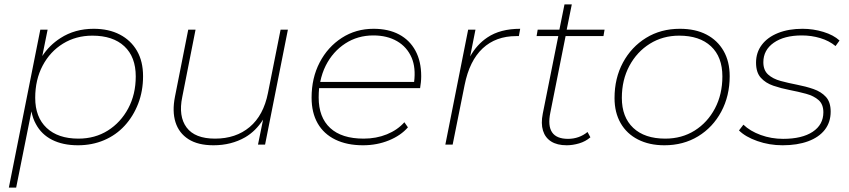

<svg xmlns="http://www.w3.org/2000/svg" viewBox="-20 -653 3832 867"><path d="M332 3Q264 3 215.5 -21.5Q167 -46 142 -93Q128 -118 122 -150L53 194H20L162 -519H195L171 -400Q203 -449 253 -481Q318 -523 403 -523Q471 -523 521 -497Q571 -471 598.5 -423.5Q626 -376 626 -309Q626 -242 604 -185Q582 -128 543 -85.5Q504 -43 450 -20Q396 3 332 3ZM334 -27Q409 -27 467 -63.5Q525 -100 559 -163.5Q593 -227 593 -308Q593 -396 541.5 -444Q490 -492 397 -492Q323 -492 264.5 -456Q206 -420 172.5 -356.5Q139 -293 139 -211Q139 -124 190.5 -75.5Q242 -27 334 -27Z M944 3Q874 3 831 -24.5Q788 -52 772.5 -101Q757 -150 770 -216L830 -519H863L803 -215Q785 -128 822.5 -77.5Q860 -27 951 -27Q1045 -27 1107.5 -79.5Q1170 -132 1190 -233L1247 -519H1280L1177 0H1145L1168 -113Q1135 -61 1087 -33Q1024 3 944 3Z M1619 3Q1547 3 1494.5 -22.5Q1442 -48 1414.5 -96Q1387 -144 1387 -212Q1387 -301 1423.5 -371Q1460 -441 1523.5 -482Q1587 -523 1667 -523Q1734 -523 1782 -497.5Q1830 -472 1856 -424Q1882 -376 1882 -309Q1882 -295 1880.5 -281Q1879 -267 1877 -255H1421Q1419 -235 1419 -213Q1419 -123 1471 -75Q1523 -27 1622 -27Q1679 -27 1727 -46.5Q1775 -66 1806 -101L1822 -78Q1790 -41 1736 -19Q1682 3 1619 3ZM1426 -283H1850Q1858 -347 1839 -392Q1818 -441 1773 -467Q1728 -493 1666 -493Q1595 -493 1539 -456.5Q1483 -420 1451 -357Q1434 -323 1426 -283Z M1991 0 2094 -519H2127L2103 -398Q2133 -452 2181 -484Q2239 -523 2329 -523L2323 -490H2311Q2219 -490 2159.5 -434.5Q2100 -379 2078 -269L2024 0Z M2539 3Q2496 3 2469 -14Q2442 -31 2432 -63Q2422 -95 2431 -140L2501 -490H2403L2408 -519H2506L2529 -633H2562L2539 -519H2710L2705 -490H2534L2465 -144Q2453 -85 2473 -55.5Q2493 -26 2545 -26Q2570 -26 2592.5 -34Q2615 -42 2633 -57L2646 -33Q2624 -14 2595 -5.5Q2566 3 2539 3Z M2980 3Q2912 3 2861 -23Q2810 -49 2782.5 -97Q2755 -145 2755 -210Q2755 -300 2793 -370.5Q2831 -441 2897.5 -482Q2964 -523 3050 -523Q3120 -523 3170 -497Q3220 -471 3247.5 -423Q3275 -375 3275 -309Q3275 -220 3237 -149Q3199 -78 3132.5 -37.5Q3066 3 2980 3ZM2984 -27Q3059 -27 3117 -63.5Q3175 -100 3208.5 -163.5Q3242 -227 3242 -308Q3242 -396 3190.5 -444Q3139 -492 3047 -492Q2973 -492 2914.5 -455.5Q2856 -419 2822 -355.5Q2788 -292 2788 -211Q2788 -124 2839.5 -75.5Q2891 -27 2984 -27Z M3514 3Q3454 3 3400 -16Q3346 -35 3317 -64L3337 -90Q3367 -61 3415 -43.5Q3463 -26 3516 -26Q3602 -26 3650 -58Q3698 -90 3698 -146Q3698 -182 3676.5 -201Q3655 -220 3620 -229.5Q3585 -239 3546 -246.5Q3507 -254 3472 -266Q3437 -278 3415.5 -302Q3394 -326 3394 -370Q3394 -416 3420 -450.5Q3446 -485 3493.5 -504Q3541 -523 3604 -523Q3652 -523 3698 -509Q3744 -495 3771 -470L3753 -445Q3724 -469 3684 -481Q3644 -493 3601 -493Q3521 -493 3474 -460Q3427 -427 3427 -372Q3427 -336 3448.5 -316.5Q3470 -297 3505 -287.5Q3540 -278 3579 -270.5Q3618 -263 3653 -251Q3688 -239 3709.5 -215.5Q3731 -192 3731 -149Q3731 -101 3704.5 -67Q3678 -33 3629 -15Q3580 3 3514 3Z"/></svg>

Font: Montserrat Thin ExtraLight
Style: Italic
Weight: 250
Italic angle: -11.3°
Version: Version 9.000